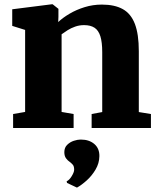

<svg xmlns="http://www.w3.org/2000/svg" viewBox="-20 -586 724 879"><path d="M95 -73.5V-449L36 -467.5V-543.5L217.5 -566.5H221L247.5 -545.5V-509L246.5 -485Q267.5 -505 298.5 -523.2Q329.5 -541.5 367.2 -553.2Q405 -565 446.5 -565Q505 -565 542.2 -544.2Q579.5 -523.5 597.5 -476.5Q615.5 -429.5 615.5 -351.5V-73L671 -64V0H399.5V-64L448 -73V-347Q448 -393 439.5 -420Q431 -447 412.8 -459Q394.5 -471 365 -471Q343.5 -471 324.2 -464.2Q305 -457.5 289.2 -447.5Q273.5 -437.5 262 -429V-73.5L317 -64V0H40V-64ZM435 129Q434.5 161.5 417.5 190.2Q400.5 219 376.8 240.2Q353 261.5 333 272.5H331.5L287 251.5L285 244Q297.5 238.5 308.5 220.2Q319.5 202 319.5 191Q319.5 175 313 167.8Q306.5 160.5 299 155Q290.5 149.5 282.5 139Q274.5 128.5 274.5 110.5Q274.5 89.5 287.8 76.8Q301 64 318.2 58.5Q335.5 53 347.5 53H351Q388 53 411.8 73.2Q435.5 93.5 435 129Z"/></svg>

Font: Merriweather 24pt Black
Style: Regular
Weight: 900
Designer: Eben Sorkin
Foundry: Eben Sorkin
Version: Version 2.100